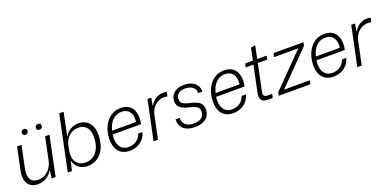

<svg xmlns="http://www.w3.org/2000/svg" viewBox="-7 -1554 4819 2389"><g transform="rotate(-20 2402.5 -359.5)"><path d="M210 10Q152 10 113 -17Q74 -44 60 -96.5Q46 -149 62 -228L123 -521H182L122 -233Q109 -172 117 -129Q125 -86 153.5 -63.5Q182 -41 233 -41Q281 -41 321.5 -63Q362 -85 391.5 -126.5Q421 -168 433 -226L494 -521H552L444 0H391L405 -99H401Q365 -43 314 -16.5Q263 10 210 10ZM458 -621Q442 -621 431.5 -630.5Q421 -640 421 -656Q421 -673 432.5 -684.5Q444 -696 463 -696Q480 -696 490 -686.5Q500 -677 500 -660Q500 -644 488.5 -632.5Q477 -621 458 -621ZM271 -621Q255 -621 245 -630.5Q235 -640 235 -656Q235 -673 246.5 -684.5Q258 -696 277 -696Q293 -696 303 -686.5Q313 -677 313 -660Q313 -644 302 -632.5Q291 -621 271 -621Z M866 9Q822 9 786.5 -7Q751 -23 727 -52.5Q703 -82 693 -120H689L660 0H605L757 -729H815L752 -423H754Q784 -478 834 -504.5Q884 -531 940 -531Q983 -531 1017.5 -515Q1052 -499 1076.5 -469.5Q1101 -440 1113.5 -399.5Q1126 -359 1125 -309Q1123 -211 1090.5 -139.5Q1058 -68 1000.5 -29.5Q943 9 866 9ZM859 -42Q922 -42 967.5 -75.5Q1013 -109 1037.5 -168Q1062 -227 1062 -305Q1063 -345 1054 -377Q1045 -409 1027 -432Q1009 -455 982 -467.5Q955 -480 921 -480Q870 -480 830.5 -459.5Q791 -439 764.5 -401.5Q738 -364 727 -313L716 -258Q703 -193 716 -144.5Q729 -96 766 -69Q803 -42 859 -42Z M1423 10Q1358 10 1313.5 -20.5Q1269 -51 1249 -106Q1229 -161 1234 -234Q1241 -322 1275 -388.5Q1309 -455 1365.5 -492.5Q1422 -530 1495 -530Q1568 -530 1612 -495Q1656 -460 1670.5 -397.5Q1685 -335 1668 -254H1292Q1283 -190 1296 -141.5Q1309 -93 1342.5 -66Q1376 -39 1428 -39Q1489 -39 1533 -71Q1577 -103 1594 -156H1651Q1637 -103 1603.5 -66Q1570 -29 1523.5 -9.5Q1477 10 1423 10ZM1298 -285 1286 -301H1630L1616 -285Q1627 -344 1615.5 -388.5Q1604 -433 1572 -457.5Q1540 -482 1489 -482Q1444 -482 1406 -460.5Q1368 -439 1340 -395.5Q1312 -352 1298 -285Z M1741 0 1850 -521H1900L1882 -420H1886Q1913 -469 1958.5 -498.5Q2004 -528 2059 -528Q2074 -528 2086.5 -526.5Q2099 -525 2107 -522L2093 -464Q2086 -468 2074 -469.5Q2062 -471 2049 -471Q2009 -471 1972 -453Q1935 -435 1907.5 -401Q1880 -367 1866 -317L1799 0Z M2285 10Q2237 10 2200 -2Q2163 -14 2138 -37Q2113 -60 2101 -92Q2089 -124 2091 -163H2147Q2144 -124 2161 -95.5Q2178 -67 2210.5 -52Q2243 -37 2286 -37Q2361 -37 2395 -66.5Q2429 -96 2429 -143Q2429 -174 2416.5 -192.5Q2404 -211 2378 -222.5Q2352 -234 2311 -243Q2251 -257 2216 -276Q2181 -295 2166.5 -320.5Q2152 -346 2152 -379Q2152 -425 2175 -459.5Q2198 -494 2239.5 -512.5Q2281 -531 2336 -531Q2395 -531 2437 -511.5Q2479 -492 2502 -456.5Q2525 -421 2523 -374H2466Q2469 -408 2452.5 -432.5Q2436 -457 2405.5 -470.5Q2375 -484 2333 -484Q2277 -484 2244 -458Q2211 -432 2211 -387Q2211 -360 2223 -342.5Q2235 -325 2263.5 -313Q2292 -301 2338 -291Q2389 -280 2422.5 -263Q2456 -246 2472.5 -218.5Q2489 -191 2489 -150Q2489 -100 2464.5 -64Q2440 -28 2394 -9Q2348 10 2285 10Z M2793 10Q2728 10 2683.5 -20.5Q2639 -51 2619 -106Q2599 -161 2604 -234Q2611 -322 2645 -388.5Q2679 -455 2735.5 -492.5Q2792 -530 2865 -530Q2938 -530 2982 -495Q3026 -460 3040.5 -397.5Q3055 -335 3038 -254H2662Q2653 -190 2666 -141.5Q2679 -93 2712.5 -66Q2746 -39 2798 -39Q2859 -39 2903 -71Q2947 -103 2964 -156H3021Q3007 -103 2973.5 -66Q2940 -29 2893.5 -9.5Q2847 10 2793 10ZM2668 -285 2656 -301H3000L2986 -285Q2997 -344 2985.5 -388.5Q2974 -433 2942 -457.5Q2910 -482 2859 -482Q2814 -482 2776 -460.5Q2738 -439 2710 -395.5Q2682 -352 2668 -285Z M3256 0Q3198 0 3174 -29Q3150 -58 3161 -116L3235 -472H3133L3143 -521H3246L3279 -681L3338 -691L3303 -521H3428L3418 -472H3293L3220 -122Q3211 -77 3227.5 -63.5Q3244 -50 3282 -50H3330L3319 0Z M3398 0 3408 -44 3829 -472H3509L3519 -521H3915L3906 -476L3486 -49H3827L3817 0Z M4121 10Q4056 10 4011.5 -20.5Q3967 -51 3947 -106Q3927 -161 3932 -234Q3939 -322 3973 -388.5Q4007 -455 4063.5 -492.5Q4120 -530 4193 -530Q4266 -530 4310 -495Q4354 -460 4368.5 -397.5Q4383 -335 4366 -254H3990Q3981 -190 3994 -141.5Q4007 -93 4040.5 -66Q4074 -39 4126 -39Q4187 -39 4231 -71Q4275 -103 4292 -156H4349Q4335 -103 4301.5 -66Q4268 -29 4221.5 -9.5Q4175 10 4121 10ZM3996 -285 3984 -301H4328L4314 -285Q4325 -344 4313.5 -388.5Q4302 -433 4270 -457.5Q4238 -482 4187 -482Q4142 -482 4104 -460.5Q4066 -439 4038 -395.5Q4010 -352 3996 -285Z M4439 0 4548 -521H4598L4580 -420H4584Q4611 -469 4656.5 -498.5Q4702 -528 4757 -528Q4772 -528 4784.5 -526.5Q4797 -525 4805 -522L4791 -464Q4784 -468 4772 -469.5Q4760 -471 4747 -471Q4707 -471 4670 -453Q4633 -435 4605.5 -401Q4578 -367 4564 -317L4497 0Z"/></g></svg>

Font: Mona Sans ExtraLight Light
Style: Italic
Weight: 300
Italic angle: -11.6951°
Version: Version 2.000